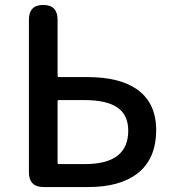

<svg xmlns="http://www.w3.org/2000/svg" viewBox="-20 -757 699 777"><path d="M157 0Q97 0 97 -60V-677Q97 -737 155 -737Q213 -737 213 -677V-450Q213 -445 218 -445H335Q464 -445 535 -395Q612 -340 612 -231Q612 -113 535 -54Q464 0 336 0ZM213 -98Q213 -93 218 -93H324Q499 -93 499 -228Q499 -292 455 -322Q411 -352 322 -352H218Q213 -352 213 -347Z"/></svg>

Font: Resource Han Rounded CN Medium
Style: Regular
Weight: 500
Designer: Cyano Hao (round all glyphs); Ryoko NISHIZUKA 西塚涼子 (kana, bopomofo & ideographs); Paul D. Hunt (Latin, Greek & Cyrillic)
Foundry: Cyano Hao
Version: 0.990